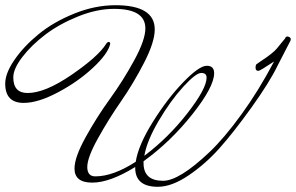

<svg xmlns="http://www.w3.org/2000/svg" viewBox="-234 -712 1136 737"><path d="M204 -678Q138 -678 66 -649Q-6 -620 -59.5 -579.5Q-113 -539 -148 -493.5Q-183 -448 -183 -415Q-183 -355 -128 -355Q-61 -355 41 -425Q143 -495 173 -543Q178 -551 183.5 -551Q189 -551 189 -543Q180 -505 122.5 -451.5Q65 -398 -11.5 -357.5Q-88 -317 -143 -317Q-214 -317 -214 -391Q-214 -431 -178 -483Q-142 -535 -85 -581.5Q-28 -628 51.5 -660Q131 -692 209 -692Q360 -692 360 -599Q360 -551 319.5 -472Q279 -393 230.5 -323Q182 -253 141.5 -180Q101 -107 101 -71Q101 -35 132 -35Q200 -35 287 -91Q297 -155 353 -244.5Q409 -334 469.5 -396.5Q530 -459 559 -459.5Q588 -460 588 -431Q588 -379 504.5 -273.5Q421 -168 317 -93V-86Q317 -18 392 -18Q454 -18 570 -128Q626 -181 692.5 -272.5Q759 -364 818 -476Q764 -440 758 -440Q747 -440 747 -451.5Q747 -463 751 -466Q755 -469 770 -479Q814 -508 828 -525L860 -564Q863 -572 869 -572Q882 -570 882 -562Q882 -558 881 -556L832 -461Q800 -395 731 -299Q662 -203 608 -142.5Q554 -82 489.5 -38.5Q425 5 372 5Q285 5 285 -68V-71Q188 -11 120 -11Q52 -11 52 -65Q52 -108 94.5 -185Q137 -262 188 -332.5Q239 -403 281.5 -481Q324 -559 324 -603Q324 -678 204 -678ZM559 -414Q559 -432 538.5 -432Q518 -432 469.5 -379Q421 -326 375.5 -249Q330 -172 320 -114Q412 -183 485.5 -277.5Q559 -372 559 -414Z"/></svg>

Font: Mr De Haviland
Style: Regular
Weight: 400
Designer: Alejandro Paul
Foundry: Alejandro Paul
Version: Version 1.000